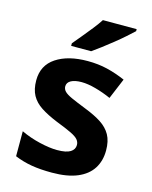

<svg xmlns="http://www.w3.org/2000/svg" viewBox="-116 -842 735 928"><g transform="rotate(15 251.0 -378.0)"><path d="M460 -161Q460 -109 435.5 -70.5Q411 -32 361 -11Q311 10 234 10Q176 10 132 2.5Q88 -5 47 -22V-147Q91 -126 142 -114Q193 -102 230 -102Q276 -102 296.5 -115Q317 -128 317 -150Q317 -165 307 -177Q297 -189 270 -202Q243 -215 194 -234Q145 -254 112 -275.5Q79 -297 62.5 -327Q46 -357 46 -402Q46 -477 105.5 -516.5Q165 -556 263 -556Q316 -556 361.5 -545Q407 -534 453 -514L410 -411Q372 -428 332 -439Q292 -450 261 -450Q227 -450 208 -439.5Q189 -429 189 -410Q189 -396 199.5 -385Q210 -374 236.5 -362Q263 -350 311 -331Q360 -312 393 -290.5Q426 -269 443 -238.5Q460 -208 460 -161ZM451 -756Q436 -742 413 -721.5Q390 -701 363 -679.5Q336 -658 310.5 -638.5Q285 -619 266 -606H166V-619Q182 -638 203.5 -664Q225 -690 246.5 -717Q268 -744 282 -766H451Z"/></g></svg>

Font: Noto Sans Lao UI
Style: Regular
Weight: 400
Designer: Monotype Design Team
Foundry: Monotype Imaging Inc.
Version: Version 2.000